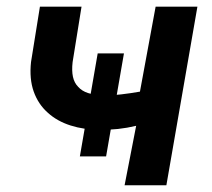

<svg xmlns="http://www.w3.org/2000/svg" viewBox="-20 -548 627 568"><path d="M293.9 -85.4 346.7 -390.1H269L216.3 -85.4ZM472.2 0 564 -528.3H440.4L394 -276.9Q366.2 -272 338.6 -268.8Q311 -265.6 282.2 -266.6Q257.8 -267.1 240 -272.9Q222.2 -278.8 211.4 -291Q199.7 -302.7 195.8 -320.8Q191.9 -338.9 194.8 -364.3L221.2 -528.3H98.1L71.8 -364.7Q66.4 -314.5 79.8 -276.9Q93.3 -239.3 121.6 -214.4Q148.9 -189.5 188.7 -176.8Q228.5 -164.1 275.4 -164.1Q302.7 -163.6 329.3 -166.5Q356 -169.4 382.8 -175.8L348.6 0Z"/></svg>

Font: Roboto Mono SemiBold
Style: Italic
Weight: 600
Italic angle: -10°
Monospace: yes
Designer: Google
Version: Version 3.000